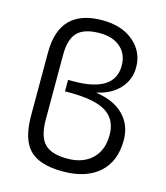

<svg xmlns="http://www.w3.org/2000/svg" viewBox="-112 -825 794 921"><g transform="rotate(15 285.0 -365.0)"><path d="M143 -532V-210Q143 -126 177 -90.5Q211 -55 290 -55Q368 -55 413 -98Q458 -141 458 -217Q458 -293 402 -328.5Q346 -364 223 -364H197V-421H223Q428 -421 428 -553Q428 -610 390 -643.5Q352 -677 287 -677Q210 -677 176.5 -643Q143 -609 143 -532ZM285 10Q171 10 120.5 -40.5Q70 -91 70 -210V-523Q70 -740 283 -740Q380 -740 438.5 -690Q497 -640 497 -563Q497 -502 456.5 -457.5Q416 -413 346 -398V-396Q434 -383 482 -334Q530 -285 530 -210Q530 -105 465.5 -47.5Q401 10 285 10Z"/></g></svg>

Font: M PLUS 1p
Style: Regular
Weight: 400
Version: Version 1.062